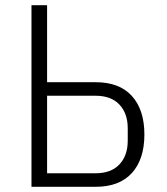

<svg xmlns="http://www.w3.org/2000/svg" viewBox="-20 -718 640 738"><path d="M101 -698H161V-402H348Q439 -402 487 -349Q535 -296 535 -201Q535 -106 487 -53Q439 0 348 0H101ZM347 -52Q407 -52 439 -86Q471 -120 471 -177V-225Q471 -282 439 -316Q407 -350 347 -350H161V-52Z"/></svg>

Font: IBM Plex Mono Light
Style: Regular
Weight: 300
Monospace: yes
Designer: Mike Abbink, Paul van der Laan, Pieter van Rosmalen
Foundry: Bold Monday
Version: Version 2.3